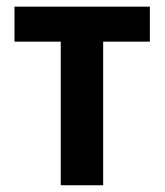

<svg xmlns="http://www.w3.org/2000/svg" viewBox="-20 -548 487 568"><path d="M285.2 -528.3V0H159.7V-528.3ZM423.3 -528.3V-424.8H22.9V-528.3Z"/></svg>

Font: Roboto Condensed SemiBold
Style: Regular
Weight: 600
Designer: Christian Robertson
Foundry: Google
Version: Version 3.008; 2023